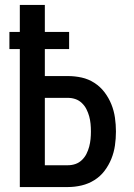

<svg xmlns="http://www.w3.org/2000/svg" viewBox="-20 -755 540 775"><path d="M60 0V-557H18V-626H60V-735H161V-626H259V-557H161V-448H254Q282 -448 309.5 -442Q337 -436 361 -420.5Q385 -405 402 -382.5Q419 -360 429.5 -334Q440 -308 444 -280Q448 -252 448 -224Q448 -196 444 -168Q440 -140 429.5 -114Q419 -88 402 -65.5Q385 -43 361 -28Q337 -13 309.5 -6.5Q282 0 254 0ZM254 -88Q270 -88 284.5 -93Q299 -98 310.5 -109Q322 -120 329 -134Q336 -148 340 -163Q344 -178 345.5 -193.5Q347 -209 347 -224Q347 -240 345.5 -255.5Q344 -271 340 -285.5Q336 -300 329 -314Q322 -328 310.5 -339Q299 -350 284.5 -355Q270 -360 254 -360H161V-88Z"/></svg>

Font: Iosevka Custom Semibold
Style: Regular
Weight: 600
Designer: Belleve Invis
Foundry: Belleve Invis
Version: Version 27.0.2; ttfautohint (v1.8.4)